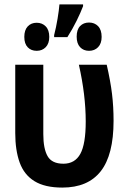

<svg xmlns="http://www.w3.org/2000/svg" viewBox="-20 -840 570 869"><path d="M262 9Q183 9 136 -20Q89 -49 69 -104.5Q49 -160 49 -238V-547H176V-233Q176 -167 195.5 -133Q215 -99 267 -99Q319 -99 343.5 -143.5Q368 -188 368 -290Q368 -410 337 -547H463Q480 -473 487 -415Q494 -357 494 -293Q494 -139 436 -65Q378 9 262 9ZM225 -681Q234 -716 240.5 -755Q247 -794 249 -820H356V-812Q345 -783 326.5 -745.5Q308 -708 285 -672H225ZM383 -610Q358 -610 342.5 -626.5Q327 -643 327 -674Q327 -706 342.5 -722Q358 -738 383 -738Q408 -738 424 -721.5Q440 -705 440 -673Q440 -643 424 -626.5Q408 -610 383 -610ZM146 -610Q121 -610 105.5 -626Q90 -642 90 -673Q90 -704 105.5 -720.5Q121 -737 146 -737Q171 -737 187 -720.5Q203 -704 203 -673Q203 -643 187 -626.5Q171 -610 146 -610Z"/></svg>

Font: Noto Sans Mono Condensed
Style: Bold
Weight: 700
Width: 3
Designer: Monotype Design Team
Foundry: Monotype Imaging Inc.
Version: Version 2.014